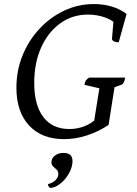

<svg xmlns="http://www.w3.org/2000/svg" viewBox="-20 -675 676 948"><path d="M149 -265Q149 -156 194 -97Q239 -38 322 -38Q403 -38 461 -93L442 -60L474 -260L484 -236L397 -256Q399 -270 404 -277.5Q409 -285 420 -292H598Q594 -262 578 -256L528 -238L548 -260L516 -58Q464 -24 408 -6Q352 12 296 12Q186 12 123.5 -55.5Q61 -123 61 -242Q61 -326 91 -400.5Q121 -475 174.5 -532.5Q228 -590 297 -622.5Q366 -655 444 -655Q491 -655 532.5 -642.5Q574 -630 605 -606L566 -466Q552 -466 542.5 -471Q533 -476 533 -483L541 -582L552 -557Q533 -577 495 -590Q457 -603 414 -603Q337 -603 277 -559.5Q217 -516 183 -440Q149 -364 149 -265ZM228 253Q223 250 220 245.5Q217 241 217 234Q241 228 254.5 214Q268 200 268 184Q268 170 259.5 162.5Q251 155 242.5 147Q234 139 234 126Q234 106 251.5 93Q269 80 293 80Q338 80 338 120Q338 142 328 165.5Q318 189 301.5 208.5Q285 228 266 240Q247 252 228 253Z"/></svg>

Font: Petrona
Style: Italic
Weight: 400
Italic angle: -9°
Designer: Ringo R. Seeber
Foundry: Ringo R. Seeber
Version: Version 2.001; ttfautohint (v1.8.3)